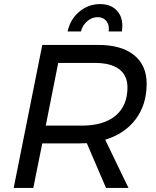

<svg xmlns="http://www.w3.org/2000/svg" viewBox="-20 -920 763 940"><path d="M495 -236 609 0H499L405 -219Q392 -218 365 -218H187L143 0H47L187 -700H461Q575 -700 636.5 -650Q698 -600 698 -510Q698 -408 644.5 -336.5Q591 -265 495 -236ZM604 -492Q604 -551 563 -581.5Q522 -612 444 -612H265L204 -305H381Q487 -305 545.5 -353.5Q604 -402 604 -492ZM513 -779Q513 -804 498 -820Q483 -836 458 -836Q430 -836 407 -816Q384 -796 376 -766H311Q324 -826 368.5 -863Q413 -900 470 -900Q520 -900 549.5 -871Q579 -842 579 -793Q579 -784 577 -766H512Q513 -770 513 -779Z"/></svg>

Font: Gontserrat
Style: Italic
Weight: 400
Italic angle: -11.3°
Designer: Julieta Ulanovsky
Foundry: Julieta Ulanovsky
Version: Version 6.001